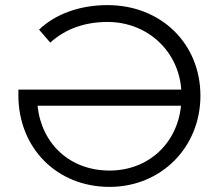

<svg xmlns="http://www.w3.org/2000/svg" viewBox="-20 -726 857 752"><path d="M401 -706C294 -706 198 -672 133 -610L177 -559C238 -615 316 -640 401 -640C557 -640 679 -527 690 -375H52V-353C52 -146 203 6 409 6C611 6 765 -149 765 -351C765 -555 611 -706 401 -706ZM409 -58C255 -58 143 -161 127 -312H689C674 -163 560 -58 409 -58Z"/></svg>

Font: Talent
Style: Regular
Weight: 400
Designer: Mike Powis
Version: Version 1.001;hotconv 1.0.109;makeotfexe 2.5.65596